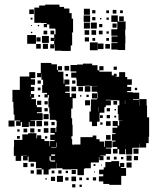

<svg xmlns="http://www.w3.org/2000/svg" viewBox="-20 -797 682 833"><path d="M182 -697H158V-698H129V-764H150V-773H176V-777H238V-767H258V-760H281V-740H291V-716H297V-656H292V-652H293V-600H287V-576H247V-577H218V-604H216V-587H198V-605H215V-648H221V-669H220V-673H194V-691H184V-679H170V-693H182ZM344 -759H370V-733H344ZM107 -756H127V-736H107ZM469 -754H485V-738H469ZM380 -753H394V-739H380ZM441 -752H453V-740H441ZM501 -752H513V-740H501ZM343 -730H371V-702H343ZM523 -580H491V-582H463V-610H490V-613H464V-639H490V-642H463V-670H489V-702H463V-730H491V-704H525V-668H523V-643H524V-609H523ZM497 -726H517V-706H497ZM380 -723H394V-709H380ZM442 -721H452V-711H442ZM113 -720H121V-712H113ZM414 -719H420V-713H414ZM344 -699H370V-673H344ZM374 -699H400V-673H374ZM468 -677V-695H486V-677ZM410 -693H424V-679H410ZM144 -683V-689H150V-683ZM115 -684V-688H119V-684ZM347 -666H367V-646H347ZM377 -666H397V-646H377ZM169 -648V-664H185V-648ZM199 -648V-664H215V-648ZM409 -664H425V-648H409ZM452 -651H442V-661H452ZM120 -653H114V-659H120ZM98 -645H136V-607H98ZM162 -641H192V-611H162ZM156 -617H138V-635H156ZM366 -635V-617H348V-635ZM200 -619V-633H214V-619ZM393 -632V-620H381V-632ZM441 -632H453V-620H441ZM370 -613H404V-579H370ZM405 -608H429V-584H405ZM188 -607V-585H166V-607ZM137 -606H157V-586H137ZM437 -606H457V-586H437ZM409 -116V-92H374V-67H347V-64H344V-37H316V-63H289V-62H251V-67H226V-90H225V-66H199V-62H191V-40H169V-62H161V-67H136V-94H133V-95H104V-118H100V-101H80V-121H97V-122H80V-121H72V-99H48V-121H40V-161H41V-190H77V-214H102V-219H138V-197H141V-210H159V-194H173V-185H194V-163H196V-185H217V-189H198V-213H217V-220H199V-242H221V-224H224V-247H226V-273H222V-277H196V-305H194V-331H190V-371H192V-385H187V-374H173V-388H184V-394H163V-428H167V-451H160V-478H159V-462H141V-480H157V-524H203V-518H227V-493H231V-510H249V-492H232V-486H255V-457H256V-434H259V-452H281V-430H263V-423H282V-399H263V-394H283V-376H290V-391H310V-371H295V-326H289V-284H293V-256H295V-206H290V-194H293V-170H299V-168H301V-170H329V-202H382V-209H398V-193H412V-183H432V-160H435V-186H465V-156H439V-153H462V-129H439V-122H415V-120H429V-102H411V-116ZM618 -288H627V-204H625V-176H614V-157H586V-174H585V-156H556V-155H554V-127H526V-150H523V-128H497V-150H490V-131H470V-151H489V-159H468V-183H481V-187H466V-215H481V-219H468V-243H489V-250H469V-272H491V-252H497V-274H511V-275H494V-302H491V-340H498V-361H490V-362H461V-364H439V-362H461V-340H439V-332H433V-308H412V-269H401V-250H379V-269H368V-313H374V-337H375V-366H401V-370H403V-393H402V-399H378V-423H402V-424H373V-425H347V-424H313V-452H311V-460H289V-482H311V-487H286V-515H314V-517H340V-521H380V-514H403V-492H411V-486H465V-470H474V-477H486V-465H479V-464H497V-484H523V-463H532V-453H552V-429H532V-420H549V-402H532V-397H556V-395H584V-367H557V-364H583V-339H584V-367H616V-339H618ZM260 -511H280V-491H260ZM411 -510H429V-492H411ZM487 -508V-494H473V-508ZM50 -271H67V-274H43V-300H39V-329H38V-355H34V-407H66V-465H107V-484H133V-458H114V-453H132V-429H114V-420H129V-402H114V-389H128V-373H117V-367H136V-341H140V-332H161V-310H140V-306H165V-276H136V-275H113V-273H132V-249H108V-268H105V-246H75V-268H70V-251H50ZM275 -476V-466H265V-476ZM143 -448H157V-434H143ZM293 -434V-448H307V-434ZM348 -423H372V-399H348ZM310 -401H290V-421H310ZM320 -421H340V-401H320ZM144 -417H156V-405H144ZM565 -416H575V-406H565ZM379 -370V-392H401V-370ZM112 -387H110V-378H112ZM355 -376V-386H365V-376ZM154 -385V-377H146V-385ZM333 -384V-378H327V-384ZM371 -340H349V-362H371ZM523 -346V-361H522V-346ZM159 -342H141V-360H159ZM472 -359H488V-343H472ZM173 -358H187V-344H173ZM406 -313H407V-332H406ZM187 -314H173V-328H187ZM443 -328H457V-314H443ZM477 -318V-324H483V-318ZM191 -280H169V-302H191ZM457 -284H443V-298H457ZM414 -297H426V-285H414ZM484 -287H476V-295H484ZM17 -274H43V-248H17ZM138 -273H162V-249H138ZM460 -251H440V-271H460ZM171 -252V-270H189V-252ZM203 -254V-268H217V-254ZM425 -266V-256H415V-266ZM170 -241H190V-221H170ZM129 -240V-222H111V-240ZM98 -239V-223H82V-239ZM156 -237V-225H144V-237ZM55 -226V-236H65V-226ZM460 -191H440V-211H460ZM66 -195H54V-207H66ZM185 -206V-196H175V-206ZM224 -158H226V-178H224ZM202 -155H223V-157H202ZM581 -130H559V-152H581ZM219 -127H202V-121H219ZM551 -100H529V-122H551ZM579 -102H561V-120H579ZM195 -119V-100H199V-96H219V-101H200V-119ZM457 -118V-104H443V-118ZM474 -105V-117H486V-105ZM505 -106V-116H515V-106ZM519 -72H504V-68H527V-34H506V5H454V1H428V-10H409V-32H428V-41H410V-61H430V-71H437V-94H463V-98H497V-75H501V-90H519ZM551 -70H529V-92H551ZM99 -72H81V-90H99ZM127 -74H113V-88H127ZM386 -85H394V-77H386ZM422 -83V-79H418V-83ZM161 -40H139V-62H161ZM291 -42V-60H309V-42ZM127 -44H113V-58H127ZM233 -44V-58H247V-44ZM204 -45V-57H216V-45ZM265 -46V-56H275V-46ZM392 -53V-49H388V-53ZM253 -8H227V-34H253ZM310 -11H290V-31H310ZM219 -12H201V-30H219ZM277 -14H263V-28H277ZM397 -14H383V-28H397ZM336 -15H324V-27H336ZM365 -16H355V-26H365ZM183 -18H177V-24H183ZM307 16H293V2H307ZM335 14H325V4H335Z"/></svg>

Font: Rubik-Storm
Style: Regular
Weight: 400
Designer: NaN (generative design), Hubert & Fischer (Rubik source font outlines)
Foundry: NaN, Hubert & Fischer
Version: Version 1.000